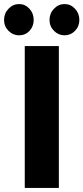

<svg xmlns="http://www.w3.org/2000/svg" viewBox="-82 -926 411 946"><path d="M-62 -828Q-62 -860 -40 -883Q-18 -906 12 -906Q42 -906 63 -883Q84 -860 84 -828Q84 -796 63.5 -774Q43 -752 12 -752Q-18 -752 -40 -774Q-62 -796 -62 -828ZM162 -828Q162 -860 184 -883Q206 -906 236 -906Q266 -906 287.5 -883Q309 -860 309 -828Q309 -796 287.5 -774Q266 -752 236 -752Q206 -752 184 -774Q162 -796 162 -828ZM40 -699H208V0H40Z"/></svg>

Font: Readiness
Style: Bold
Weight: 700
Designer: Katatrad Team
Foundry: CadsonDemak
Version: Version 1.00;January 16, 2020;FontCreator 12.0.0.2550 64-bit